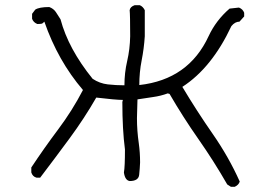

<svg xmlns="http://www.w3.org/2000/svg" viewBox="-20 -691 1040 736"><path d="M880 25H865L851 16Q800 -73 740.5 -158Q681 -243 630 -331L623 -333Q596 -323 566.5 -319Q537 -315 507 -310L505 -238Q505 -190 512 -142Q517 -106 517 -68Q516 -45 513.5 -21Q511 3 477 3Q459 0 455 -30Q459 -51 459 -118Q449 -194 449 -300L451 -308Q424 -308 349 -317Q303 -237 247 -161Q191 -85 134 -10H120Q105 -14 100 -30V-49Q149 -123 203 -195Q257 -267 298 -346Q202 -458 150 -608Q144 -601 139 -600Q134 -599 123 -599Q108 -605 103 -619V-638L115 -654Q130 -664 169 -664Q185 -658 194 -645Q203 -632 212 -617Q242 -504 335 -389Q362 -371 393.5 -367.5Q425 -364 457 -364Q457 -412 467.5 -457Q478 -502 479 -552Q479 -634 477 -652Q479 -665 496 -671H516Q528 -666 535 -652V-552Q532 -505 523 -459.5Q514 -414 514 -365Q703 -386 780 -553Q808 -613 860 -658L896 -662Q911 -656 916 -642V-628L898 -608Q881 -608 867 -591Q792 -431 679 -358Q734 -266 795.5 -177.5Q857 -89 899 5Q895 18 880 25Z"/></svg>

Font: Yozai
Style: Regular
Weight: 400
Designer: LXGW / Y.OzVox
Foundry: LXGW / Y.OzVox
Version: Version 0.861;October 22, 2024